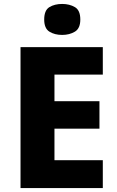

<svg xmlns="http://www.w3.org/2000/svg" viewBox="-20 -953 595 973"><path d="M501 0H84V-714H501V-575H256V-440H484V-301H256V-141H501ZM295 -933Q332 -933 359.5 -917Q387 -901 387 -854Q387 -809 359.5 -792.5Q332 -776 295 -776Q257 -776 230.5 -792.5Q204 -809 204 -854Q204 -901 230.5 -917Q257 -933 295 -933Z"/></svg>

Font: Noto Sans Thaana ExtraBold
Style: Regular
Weight: 800
Designer: David Williams
Foundry: Google Inc.
Version: Version 3.001; ttfautohint (v1.8.4.7-5d5b)